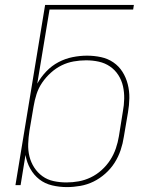

<svg xmlns="http://www.w3.org/2000/svg" viewBox="-20 -755 640 783"><path d="M253 8Q222 8 192.5 1Q163 -6 140.5 -23.5Q118 -41 103.5 -67Q89 -93 84 -123L64 0H43L164 -735H526L523 -716H182L132 -414Q147 -441 169 -464Q191 -487 218.5 -501.5Q246 -516 276 -522Q306 -528 335 -528Q364 -528 392 -522Q420 -516 442.5 -500.5Q465 -485 479.5 -462Q494 -439 501 -411.5Q508 -384 507.5 -355Q507 -326 502 -297L485 -197Q481 -170 472 -143Q463 -116 447.5 -91.5Q432 -67 409.5 -47Q387 -27 361.5 -14.5Q336 -2 308 3Q280 8 253 8ZM251 -11Q276 -11 301 -15.5Q326 -20 350 -31.5Q374 -43 394.5 -61.5Q415 -80 429.5 -102.5Q444 -125 452.5 -150Q461 -175 465 -200L481 -300Q486 -326 486.5 -352.5Q487 -379 481.5 -403.5Q476 -428 462.5 -449Q449 -470 428.5 -484Q408 -498 383 -503.5Q358 -509 331 -509Q306 -509 280.5 -504.5Q255 -500 231.5 -488.5Q208 -477 187.5 -458.5Q167 -440 152 -418Q137 -396 129 -371Q121 -346 117 -321L100 -221Q96 -195 95 -168.5Q94 -142 100 -117.5Q106 -93 119.5 -72Q133 -51 153 -36.5Q173 -22 198.5 -16.5Q224 -11 251 -11Z"/></svg>

Font: Iosevka Thin Extended
Style: Italic
Weight: 100
Width: 7
Italic angle: -9°
Monospace: yes
Designer: Belleve Invis
Foundry: Belleve Invis
Version: Version 32.5.0; ttfautohint (v1.8.4)